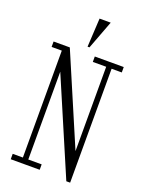

<svg xmlns="http://www.w3.org/2000/svg" viewBox="-176 -1042 853 1134"><g transform="rotate(20 250.0 -475.0)"><path d="M390 10 135 -586V-34H219V0H37V-34H101V-706H37V-740H139L380 -176V-706H296V-740H478V-706H414V10ZM236 -780 246 -960H316L248 -780Z"/></g></svg>

Font: Xanh Mono
Style: Regular
Weight: 400
Monospace: yes
Designer: Lam Bao, Duy Dao
Foundry: Yellow Type Foundry
Version: Version 3.101; ttfautohint (v1.8.3)